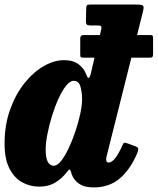

<svg xmlns="http://www.w3.org/2000/svg" viewBox="-24 -800 690 841"><path d="M578 -131.5Q549.5 -61.5 502.8 -20.2Q456 21 386 21Q346 21 322 4.5Q298 -12 289.5 -38.5Q288 -43.5 286.8 -47.8Q285.5 -52 284 -54.5Q281 -59.5 277 -55.8Q273 -52 267.5 -44.5Q246.5 -17.5 217.5 0Q188.5 17.5 148 17.5Q107 17.5 72.5 -1.8Q38 -21 17 -62.5Q-4 -104 -4 -171.5Q-4 -252 19.8 -318.8Q43.5 -385.5 82 -434.2Q120.5 -483 166.5 -509.8Q212.5 -536.5 256.5 -536.5Q297 -536.5 320.8 -518Q344.5 -499.5 353 -476Q364.5 -441 373.5 -476.5L390 -547.5H341.5Q331.5 -547.5 329.5 -550Q327.5 -552.5 327.5 -562.5V-632.5Q327.5 -646.5 342.5 -646.5H413.5L419 -669Q421.5 -680.5 419.2 -684.5Q417 -688.5 403 -688.5H373Q361 -688.5 356.5 -692Q352 -695.5 352.5 -710.5L353.5 -759.5Q353.5 -771.5 356 -775.8Q358.5 -780 369 -780H574Q597.5 -780 602.5 -775.2Q607.5 -770.5 602.5 -751L576.5 -646.5H632.5Q642 -646.5 644.2 -644Q646.5 -641.5 646.5 -632.5V-564Q646.5 -555 644.2 -551.2Q642 -547.5 631.5 -547.5H551.5L445 -123.5Q441 -110 441 -101.5Q441 -88 451.5 -88Q466 -88 481.2 -107.8Q496.5 -127.5 512.5 -164Q516.5 -173.5 520.5 -174.5Q524.5 -175.5 533 -172.5L569.5 -159Q580 -155 581.2 -149.5Q582.5 -144 578 -131.5ZM335.5 -365.5Q335.5 -396.5 328.2 -421.2Q321 -446 299 -446Q282.5 -446 265.2 -424.2Q248 -402.5 232 -367.2Q216 -332 203.5 -291.2Q191 -250.5 183.5 -211.8Q176 -173 176 -145.5Q176 -74 212 -74Q227 -74 243.8 -95.2Q260.5 -116.5 276.8 -150.8Q293 -185 306.2 -224.5Q319.5 -264 327.5 -301.2Q335.5 -338.5 335.5 -365.5Z"/></svg>

Font: Besley* Narrow Heavy
Style: Italic
Weight: 800
Width: 4
Italic angle: -13°
Designer: Owen Earl
Foundry: indestructible type*
Version: Version 3.000; ttfautohint (v1.8.3)